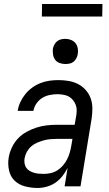

<svg xmlns="http://www.w3.org/2000/svg" viewBox="-20 -926 540 954"><path d="M167 8Q135 8 104.5 0Q74 -8 53 -28Q32 -48 25 -79Q18 -110 23 -142Q27 -167 38.5 -192Q50 -217 68.5 -237Q87 -257 111.5 -270.5Q136 -284 161 -292Q186 -300 211.5 -303Q237 -306 263 -306H351L358 -347Q359 -353 360 -360Q361 -367 361 -373Q362 -392 354.5 -409Q347 -426 334 -437.5Q321 -449 303 -453.5Q285 -458 266 -458Q247 -458 227 -454Q207 -450 190 -439.5Q173 -429 161 -411.5Q149 -394 146 -375H68Q71 -397 81 -418.5Q91 -440 106 -458.5Q121 -477 140.5 -491Q160 -505 182 -513.5Q204 -522 226.5 -525Q249 -528 271 -528Q297 -528 322.5 -523.5Q348 -519 369.5 -507.5Q391 -496 407 -477.5Q423 -459 431 -436Q439 -413 439 -387Q439 -361 435 -335L380 0H301L316 -92Q305 -70 290 -51Q275 -32 255.5 -18.5Q236 -5 212.5 1.5Q189 8 167 8ZM199 -62Q215 -62 232.5 -66Q250 -70 265.5 -80Q281 -90 293 -104Q305 -118 313 -133.5Q321 -149 326 -166Q331 -183 334 -200L340 -236H263Q247 -236 230 -234.5Q213 -233 197 -228.5Q181 -224 164.5 -217Q148 -210 135 -198.5Q122 -187 113.5 -171.5Q105 -156 102 -139Q100 -127 102 -114.5Q104 -102 110.5 -92.5Q117 -83 127 -77Q137 -71 149 -67.5Q161 -64 173.5 -63Q186 -62 199 -62ZM304 -608Q290 -608 276 -613Q262 -618 254 -629Q246 -640 243.5 -655Q241 -670 243 -685Q245 -695 250.5 -705Q256 -715 264.5 -721.5Q273 -728 283.5 -730.5Q294 -733 305 -733Q319 -733 333 -727.5Q347 -722 355.5 -711Q364 -700 366.5 -685Q369 -670 366 -655Q364 -645 358.5 -635Q353 -625 344.5 -618.5Q336 -612 325.5 -610Q315 -608 304 -608ZM188 -844 189 -906H489L488 -844Z"/></svg>

Font: Iosevka Term Curly Oblique
Style: Regular
Weight: 400
Italic angle: -9°
Designer: Belleve Invis
Foundry: Belleve Invis
Version: Version 32.3.0